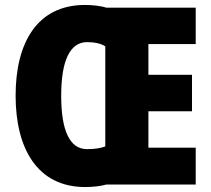

<svg xmlns="http://www.w3.org/2000/svg" viewBox="-20 -745 852 775"><path d="M323 -725C131 -725 43 -574 43 -359C43 -145 131 10 324 10C355 10 388 6 409 0H770V-149H579V-296H755V-443H579V-567H770V-714H410C388 -721 354 -725 323 -725ZM332 -575C362 -575 388 -569 405 -558V-154C388 -147 361 -143 331 -143C262 -143 227 -217 227 -358C227 -500 262 -575 332 -575Z"/></svg>

Font: Noto Sans Georgian Condensed Black
Style: Regular
Weight: 900
Width: 3
Designer: Monotype Design Team, Akaki Razmadze
Foundry: Google LLC
Version: Version 2.005